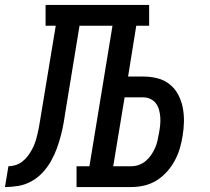

<svg xmlns="http://www.w3.org/2000/svg" viewBox="-76 -755 846 775"><path d="M-56 0 -42 -84Q-28 -84 -13.5 -88.5Q1 -93 13.5 -102.5Q26 -112 35.5 -124.5Q45 -137 52.5 -150.5Q60 -164 65 -178Q70 -192 73.5 -206.5Q77 -221 80 -235.5Q83 -250 85 -264L149 -651H108V-735H526V-651H474L441 -446H503Q532 -446 559.5 -439Q587 -432 608.5 -415Q630 -398 643 -373.5Q656 -349 661.5 -321.5Q667 -294 666.5 -264.5Q666 -235 661 -206Q657 -180 649.5 -155Q642 -130 629 -106Q616 -82 597 -61Q578 -40 555 -26Q532 -12 506 -6Q480 0 454 0H233V-84H285L378 -651H245L190 -316Q186 -289 181.5 -262.5Q177 -236 170 -209Q163 -182 153.5 -156Q144 -130 130 -105Q116 -80 96 -58.5Q76 -37 50.5 -23Q25 -9 -2 -4.5Q-29 0 -56 0ZM454 -84Q470 -84 485 -89.5Q500 -95 512.5 -105.5Q525 -116 534.5 -130Q544 -144 550.5 -159Q557 -174 560 -189Q563 -204 566 -219Q569 -235 570.5 -250.5Q572 -266 571 -281.5Q570 -297 566 -311.5Q562 -326 553.5 -337.5Q545 -349 531.5 -355.5Q518 -362 503 -362H427L381 -84Z"/></svg>

Font: Iosevka Etoile Medium
Style: Italic
Weight: 500
Italic angle: -9°
Designer: Belleve Invis
Foundry: Belleve Invis
Version: Version 22.1.2; ttfautohint (v1.8.4)